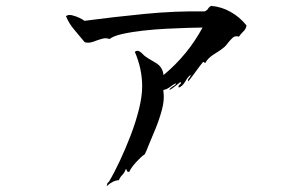

<svg xmlns="http://www.w3.org/2000/svg" viewBox="-20 -562 1040 655"><path d="M821 -475Q819 -463 810.5 -455Q802 -447 795 -437Q782 -441 773.5 -433Q765 -425 758 -416Q755 -412 752.5 -409Q750 -406 747 -403Q732 -390 711 -377.5Q690 -365 680 -347L673 -351Q663 -339 647.5 -317.5Q632 -296 623 -285Q619 -288 624 -294Q626 -296 628 -299.5Q630 -303 631 -307Q621 -300 612 -284Q603 -268 590 -263Q588 -267 590 -270Q592 -273 595 -275Q600 -280 595 -282Q595 -282 581.5 -271Q568 -260 559 -255Q556 -258 568 -266Q573 -269 577 -272Q581 -275 580 -278Q570 -273 559.5 -265Q549 -257 537 -255L538 -245Q541 -220 532.5 -188Q524 -156 511 -124Q498 -92 486 -64Q483 -56 480 -49Q477 -42 474 -36Q461 -27 444.5 -9Q428 9 421 24Q416 25 414.5 23Q413 21 412 18Q411 14 409 15Q405 27 397.5 34.5Q390 42 385 53Q366 53 344 73Q344 73 345.5 66.5Q347 60 351 59Q369 29 388.5 -12.5Q408 -54 425.5 -99.5Q443 -145 454 -189Q465 -233 465 -268Q465 -327 440 -385Q447 -392 457 -386Q463 -382 467.5 -377Q472 -372 478 -368Q488 -361 498 -355.5Q508 -350 518 -343Q535 -330 538 -306Q621 -375 671 -468Q655 -468 622 -467Q589 -466 548.5 -464Q508 -462 468 -457.5Q428 -453 397 -446Q366 -439 354 -429Q342 -433 331.5 -430.5Q321 -428 310 -424Q301 -420 290.5 -417.5Q280 -415 269 -418Q252 -439 233.5 -460.5Q215 -482 205 -507Q213 -513 225.5 -510Q238 -507 250 -501.5Q262 -496 268 -491Q366 -504 473 -514.5Q580 -525 678 -523Q687 -527 690 -532.5Q693 -538 700 -542Q736 -539 767.5 -521Q799 -503 821 -475Z"/></svg>

Font: Yuji Syuku
Style: Regular
Weight: 400
Designer: Kataoka Yuji
Foundry: Kinuta Font Factory
Version: Version 3.002